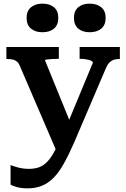

<svg xmlns="http://www.w3.org/2000/svg" viewBox="-20 -797 693 1054"><path d="M383 -83 349 -17 294 42 89 -435Q83 -450 74 -458Q65 -466 52.5 -469.5Q40 -473 21 -473H15V-539H303V-474H298Q281 -474 264.5 -473Q248 -472 237.5 -470.5Q227 -469 227 -466ZM388 -17Q358 52 330.5 101Q303 150 273.5 179.5Q244 209 209.5 223Q175 237 131 237Q99 237 74.5 230.5Q50 224 38 217V109Q42 110 56.5 115.5Q71 121 92.5 125.5Q114 130 139 130Q166 130 189 123Q212 116 232.5 97.5Q253 79 273 44.5Q293 10 313 -44L334 -77L490 -453Q490 -459 480.5 -463.5Q471 -468 455 -471Q439 -474 421 -474H417V-539H638V-473H632Q616 -473 603.5 -468.5Q591 -464 580.5 -453.5Q570 -443 562 -424ZM300 -699Q300 -660 276.5 -640Q253 -620 213 -620Q174 -620 150 -640Q126 -660 126 -699Q126 -737 150 -757Q174 -777 213 -777Q253 -777 276.5 -757Q300 -737 300 -699ZM560 -699Q560 -660 536 -640Q512 -620 472 -620Q433 -620 409.5 -640Q386 -660 386 -699Q386 -737 409.5 -757Q433 -777 472 -777Q512 -777 536 -757Q560 -737 560 -699Z"/></svg>

Font: Roboto Serif SemiBold
Style: Regular
Weight: 600
Designer: Greg Gazdowicz
Foundry: Commercial Type
Version: Version 1.008